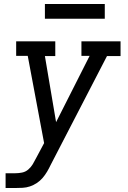

<svg xmlns="http://www.w3.org/2000/svg" viewBox="-20 -727 640 962"><path d="M8 215V141H57Q74 141 91 137.5Q108 134 121.5 122.5Q135 111 144 96Q153 81 161 65L201 -10L119 -447H61V-520H257V-446H205L261 -115L429 -447H388V-520H584V-446H516L234 99Q226 116 216 133Q206 150 193.5 164.5Q181 179 164.5 190Q148 201 130 207Q112 213 93.5 214Q75 215 57 215ZM205 -633V-707H505V-633Z"/></svg>

Font: Iosevka Etoile Oblique
Style: Regular
Weight: 400
Italic angle: -9°
Designer: Belleve Invis
Foundry: Belleve Invis
Version: Version 15.5.2; ttfautohint (v1.8.4)